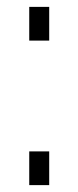

<svg xmlns="http://www.w3.org/2000/svg" viewBox="-20 -538 228 558"><path d="M123 -420H65V-518H123ZM123 0H65V-98H123Z"/></svg>

Font: Raleway
Style: Regular
Weight: 400
Designer: Matt McInerney, Pablo Impallari, Rodrigo Fuenzalida
Foundry: Matt McInerney, Pablo Impallari, Rodrigo Fuenzalida
Version: Version 1.000;PS 001.001;hotconv 1.0.56; ttfautohint (v1.5)